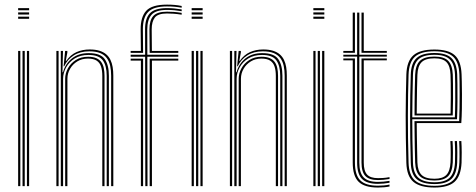

<svg xmlns="http://www.w3.org/2000/svg" viewBox="-20 -826 2114 852"><path d="M60.5 -780.5V-790H109.2V-780.5ZM60.5 -742.5V-752H109.2V-742.5ZM60.5 -761.5V-771H109.2V-761.5ZM99.5 0V-600H109.2V0ZM60.5 0V-600H70.2V0ZM80 0V-600H89.8V0Z M473.2 0V-490Q473.2 -514.2 468.9 -534Q464.5 -553.8 453.9 -568.2Q443.2 -582.8 424.4 -590.5Q405.5 -598.2 376.2 -598.2Q335.5 -598.2 307.2 -580.1Q279 -562 264.8 -531.8H262.2L269 -600H278.8V-593L272 -556H274.2Q292.8 -582.8 319.1 -594.6Q345.5 -606.5 378 -606.5Q403 -606.5 421.1 -600.9Q439.2 -595.2 451.1 -585.1Q463 -575 470 -560.6Q477 -546.2 479.9 -528.6Q482.8 -511 482.8 -490.5V0ZM230.2 0V-600H240V0ZM269.2 0V-476.5Q269.2 -500.5 281.4 -522.8Q293.5 -545 316.2 -559.6Q339 -574.2 371 -574.2Q392.5 -574.2 406.8 -568.1Q421 -562 429.1 -550.8Q437.2 -539.5 440.5 -523.9Q443.8 -508.2 443.8 -489V0H434V-489Q434 -512.8 428.6 -530Q423.2 -547.2 409.4 -556.6Q395.5 -566 370 -566Q343.5 -566 323 -553.5Q302.5 -541 290.9 -520.6Q279.2 -500.2 279.2 -476.8L279 0ZM249.8 0V-600H259.5L257.2 -505.2H259.5Q270 -543.5 299.5 -567Q329 -590.5 374 -590.2Q426 -590.2 444.6 -563.9Q463.2 -537.5 463.2 -489.8V0H453.5V-489.5Q453.5 -534.2 436.2 -558.2Q419 -582.2 372.5 -582.2Q337 -582.2 311.9 -566.8Q286.8 -551.2 273.4 -526.9Q260 -502.5 260 -476.5V0Z M624.8 0 624 -574.2H559.8V-583H624L623.8 -695.5Q623.5 -744 645.1 -767Q666.8 -790 721 -790Q738.5 -790 753.6 -788.5Q768.8 -787 786.2 -784.2V-776.2Q768.2 -779.2 753.4 -780.6Q738.5 -782 721 -782Q672 -782 652.8 -760.8Q633.5 -739.5 633.5 -695.5L633.8 -583H771.2V-574.2H633.8L634.5 0ZM605.2 0V-557.2H559.8V-565.8H615V0ZM644.2 0V-565.8H771.2V-557.2H654.2V0ZM559.8 -591.5V-600H605.2L604.2 -695.5Q603.8 -750.8 628.9 -778.1Q654 -805.5 721 -805.5Q739.8 -805.5 755.1 -804.1Q770.5 -802.8 786.2 -799.5V-791.8Q769.5 -794.8 754.1 -796.1Q738.8 -797.5 721 -797.5Q661.2 -797.5 637.5 -772.8Q613.8 -748 614 -695.5L615 -591.5ZM644.2 -591.5 643.2 -695.5Q643 -735.2 660 -754.8Q677 -774.2 721 -774.2Q735.5 -774.2 750.8 -773.2Q766 -772.2 786.2 -768.8V-760.8Q765.8 -764 750.2 -765.1Q734.8 -766.2 721 -766.2Q680.8 -766.2 666.9 -747.9Q653 -729.5 653.2 -695.5L654 -600H771.2V-591.5ZM830.5 -780.5V-790H879.2V-780.5ZM830.5 -742.5V-752H879.2V-742.5ZM830.5 -761.5V-771H879.2V-761.5ZM869.5 0V-600H879.2V0ZM830.5 0V-600H840.2V0ZM850 0V-600H859.8V0Z M1243.2 0V-490Q1243.2 -514.2 1238.9 -534Q1234.5 -553.8 1223.9 -568.2Q1213.2 -582.8 1194.4 -590.5Q1175.5 -598.2 1146.2 -598.2Q1105.5 -598.2 1077.2 -580.1Q1049 -562 1034.8 -531.8H1032.2L1039 -600H1048.8V-593L1042 -556H1044.2Q1062.8 -582.8 1089.1 -594.6Q1115.5 -606.5 1148 -606.5Q1173 -606.5 1191.1 -600.9Q1209.2 -595.2 1221.1 -585.1Q1233 -575 1240 -560.6Q1247 -546.2 1249.9 -528.6Q1252.8 -511 1252.8 -490.5V0ZM1000.2 0V-600H1010V0ZM1039.2 0V-476.5Q1039.2 -500.5 1051.4 -522.8Q1063.5 -545 1086.2 -559.6Q1109 -574.2 1141 -574.2Q1162.5 -574.2 1176.8 -568.1Q1191 -562 1199.1 -550.8Q1207.2 -539.5 1210.5 -523.9Q1213.8 -508.2 1213.8 -489V0H1204V-489Q1204 -512.8 1198.6 -530Q1193.2 -547.2 1179.4 -556.6Q1165.5 -566 1140 -566Q1113.5 -566 1093 -553.5Q1072.5 -541 1060.9 -520.6Q1049.2 -500.2 1049.2 -476.8L1049 0ZM1019.8 0V-600H1029.5L1027.2 -505.2H1029.5Q1040 -543.5 1069.5 -567Q1099 -590.5 1144 -590.2Q1196 -590.2 1214.6 -563.9Q1233.2 -537.5 1233.2 -489.8V0H1223.5V-489.5Q1223.5 -534.2 1206.2 -558.2Q1189 -582.2 1142.5 -582.2Q1107 -582.2 1081.9 -566.8Q1056.8 -551.2 1043.4 -526.9Q1030 -502.5 1030 -476.5V0Z M1370.5 -780.5V-790H1419.2V-780.5ZM1370.5 -742.5V-752H1419.2V-742.5ZM1370.5 -761.5V-771H1419.2V-761.5ZM1409.5 0V-600H1419.2V0ZM1370.5 0V-600H1380.2V0ZM1390 0V-600H1399.8V0Z M1657.2 -10.2Q1607.8 -10.2 1586.2 -32.2Q1564.8 -54.2 1564.8 -104.8V-574.8H1503.5V-583.2H1564.8V-770H1574.5V-583.2H1696.5V-574.8H1574.5V-104.8Q1574.5 -58.8 1593.8 -38.8Q1613 -18.8 1657.2 -18.8Q1669.2 -18.8 1682 -20Q1694.8 -21.2 1708.5 -23.5V-15Q1696.8 -12.8 1683.5 -11.5Q1670.2 -10.2 1657.2 -10.2ZM1657.2 6.2Q1597.2 6.2 1571.2 -19.5Q1545.2 -45.2 1545.2 -104.8V-558.2H1503.5V-566.5H1555V-104.8Q1555 -49.5 1578.6 -25.8Q1602.2 -2 1657.2 -2Q1670.2 -2 1683.6 -3.2Q1697 -4.5 1708.5 -7V1.5Q1688 6.2 1657.2 6.2ZM1657.2 -27Q1618.2 -27 1601.2 -45.1Q1584.2 -63.2 1584.2 -104.8V-566.5H1696.5V-558.2H1594.2V-104.8Q1594.2 -67.5 1608.9 -51.5Q1623.5 -35.5 1657.2 -35.5Q1666 -35.5 1679.5 -36.2Q1693 -37 1708.5 -40V-31.8Q1694.5 -29.5 1681.4 -28.2Q1668.2 -27 1657.2 -27ZM1503.5 -591.8V-600H1545.2V-770H1555V-591.8ZM1584.2 -591.8V-770H1594.2V-600H1696.5V-591.8Z M1908 6.2Q1844.5 6.2 1814.8 -18.8Q1785 -43.8 1783.2 -103.2Q1781.5 -161.5 1780.9 -213.4Q1780.2 -265.2 1780.2 -312.9Q1780.2 -360.5 1781.1 -405.8Q1782 -451 1783.2 -495.8Q1785.2 -555 1814.4 -580.6Q1843.5 -606.2 1907.8 -606.2Q1969.8 -606.2 1997.8 -581Q2025.8 -555.8 2028.2 -496.8Q2028.8 -488.5 2029.2 -464.6Q2029.8 -440.8 2030 -408.4Q2030.2 -376 2029.6 -342.1Q2029 -308.2 2027 -280H1829.2Q1829.5 -250.5 1829.9 -222.4Q1830.2 -194.2 1830.9 -165.5Q1831.5 -136.8 1832.2 -105.2Q1833.5 -66.8 1850.8 -49.8Q1868 -32.8 1908 -32.8Q1944 -32.8 1960.6 -49.6Q1977.2 -66.5 1979.2 -105.8Q1980.2 -124.8 1980 -152.9Q1979.8 -181 1978.5 -200H1988.2Q1989.8 -176.5 1989.9 -148.6Q1990 -120.8 1989.2 -105.2Q1987 -62.2 1968 -43.6Q1949 -25 1908 -25Q1863.2 -25 1843.5 -43.8Q1823.8 -62.5 1822.2 -105Q1821.2 -140.5 1820.6 -171.5Q1820 -202.5 1819.8 -231.4Q1819.5 -260.2 1819.2 -288.5H2017.5Q2018.8 -314.8 2019.2 -347.1Q2019.8 -379.5 2019.6 -410.6Q2019.5 -441.8 2019.2 -465.1Q2019 -488.5 2018.5 -496.2Q2016.2 -551.5 1990.2 -575Q1964.2 -598.5 1907.8 -598.5Q1848 -598.5 1821.4 -574.4Q1794.8 -550.2 1793 -494.8Q1791.8 -451.8 1790.9 -406.6Q1790 -361.5 1790 -313.5Q1790 -265.5 1790.6 -213.5Q1791.2 -161.5 1793 -104.5Q1794.5 -49.5 1821.1 -25.5Q1847.8 -1.5 1908 -1.5Q1964 -1.5 1989.9 -25.2Q2015.8 -49 2018.5 -104.2Q2019 -113.5 2019.1 -130.6Q2019.2 -147.8 2018.9 -166.6Q2018.5 -185.5 2017.5 -200H2027.2Q2028.8 -178.2 2028.9 -148.9Q2029 -119.5 2028.2 -103.8Q2025.2 -44.8 1997.2 -19.2Q1969.2 6.2 1908 6.2ZM1908 -9.2Q1854.5 -9.2 1829.4 -30.9Q1804.2 -52.5 1802.8 -104.5Q1801.2 -160 1800.5 -211Q1799.8 -262 1799.8 -309.9Q1799.8 -357.8 1800.6 -403.6Q1801.5 -449.5 1802.8 -494.5Q1804.2 -546 1828.8 -568.4Q1853.2 -590.8 1907.8 -590.8Q1959.8 -590.8 1983.1 -568.6Q2006.5 -546.5 2008.8 -496Q2009.2 -485.8 2009.8 -452.4Q2010.2 -419 2010 -376.6Q2009.8 -334.2 2008 -296.8H1809.5Q1809.5 -253.5 1810.2 -204.1Q1811 -154.8 1812.5 -104.8Q1814 -57.5 1836.5 -37.4Q1859 -17.2 1908 -17.2Q1954.2 -17.2 1975.4 -37.6Q1996.5 -58 1999 -105Q1999.8 -119.2 1999.6 -148.5Q1999.5 -177.8 1998 -200H2007.8Q2009.2 -177.8 2009.4 -148.5Q2009.5 -119.2 2008.8 -104.5Q2006.2 -53.5 1982.8 -31.4Q1959.2 -9.2 1908 -9.2ZM1809.5 -305.2H1998.5Q2000 -343.5 2000.1 -383.2Q2000.2 -423 1999.9 -453.8Q1999.5 -484.5 1999 -495.5Q1997 -541.8 1976.1 -562.2Q1955.2 -582.8 1907.8 -582.8Q1856.8 -582.8 1835.4 -561.5Q1814 -540.2 1812.5 -494Q1811 -446.8 1810.4 -399.1Q1809.8 -351.5 1809.5 -305.2ZM1819.5 -313.5Q1819.5 -342 1819.8 -371Q1820 -400 1820.6 -430.4Q1821.2 -460.8 1822.2 -493.8Q1823.8 -537.5 1843.6 -556.2Q1863.5 -575 1907.8 -575Q1950.8 -575 1969.1 -555.9Q1987.5 -536.8 1989.2 -495Q1989.8 -483.2 1990.1 -453.8Q1990.5 -424.2 1990.4 -386.9Q1990.2 -349.5 1989 -313.5ZM1829.2 -322H1979.5Q1980.2 -358.2 1980.4 -393.9Q1980.5 -429.5 1980.1 -456.8Q1979.8 -484 1979.2 -494.5Q1977.8 -532.8 1961.5 -550Q1945.2 -567.2 1907.8 -567.2Q1868 -567.2 1850.8 -549.9Q1833.5 -532.5 1832.2 -493.5Q1831.2 -462 1830.6 -433.2Q1830 -404.5 1829.8 -377.2Q1829.5 -350 1829.2 -322Z"/></svg>

Font: Big Shoulders Inline Text ExtraLight
Style: Regular
Weight: 250
Version: Version 2.002